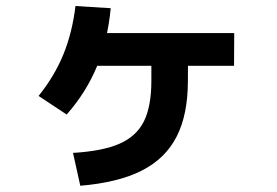

<svg xmlns="http://www.w3.org/2000/svg" viewBox="-20 -607 904 627"><path d="M474.3 -343.4V-448.6L594 -448.4L593.6 -343.4Q593.6 -232.8 556.8 -160.9Q520.1 -89.1 443 -49.9Q366 -10.8 242.2 -0.4L218.4 -107.7Q315.7 -113.5 370.8 -137.9Q425.8 -162.2 450.1 -211Q474.3 -259.9 474.3 -343.4ZM226.5 -587.3 341.6 -580.2Q331.3 -473.7 296.3 -389.4Q261.3 -305.1 197.7 -233L106 -293.7Q157.8 -358.2 186.7 -428.7Q215.7 -499.2 226.5 -587.3ZM243.6 -499H744.9L744.3 -392.2H243.6Z"/></svg>

Font: Pretendard GOV Variable
Style: Regular
Weight: 400
Designer: Base glyphs from Inter by Rasmus Andersson; Hangul glyphs from Noto Sans CJK(Source Han Sans) by Jang Soo-young and Kang
Foundry: Kil Hyung-jin
Version: Version 1.307;Glyphs 3.2 (3192)